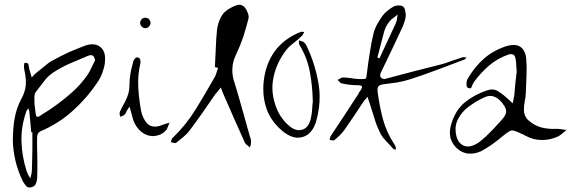

<svg xmlns="http://www.w3.org/2000/svg" viewBox="-20 -663 2462 825"><path d="M70.3 -235.4Q87.9 -266.6 90.8 -296.9Q92.8 -327.1 85 -360.4Q83 -368.2 83 -380.9Q84 -392.6 85.9 -392.6Q101.6 -394.5 102.5 -384.8Q104.5 -374 106.4 -364.3Q109.4 -356.4 111.3 -347.7Q113.3 -338.9 116.2 -330.1Q123 -336.9 128.9 -343.8Q135.7 -349.6 142.6 -355.5Q160.2 -369.1 176.8 -382.8Q193.4 -397.5 211.9 -406.2Q242.2 -422.9 273.4 -437.5Q304.7 -451.2 337.9 -463.9Q359.4 -472.7 377 -472.7Q396.5 -472.7 410.2 -461.9Q431.6 -445.3 431.6 -411.1Q431.6 -402.3 430.7 -392.6Q427.7 -371.1 418.9 -347.7Q410.2 -325.2 397.5 -307.6Q351.6 -239.3 291 -185.5Q231.4 -131.8 153.3 -98.6Q148.4 -96.7 143.6 -89.8Q139.6 -82 139.6 -76.2Q138.7 -49.8 139.6 -22.5Q140.6 3.9 140.6 30.3Q140.6 48.8 140.6 67.4Q140.6 85 139.6 103.5Q138.7 115.2 133.8 127Q128.9 137.7 115.2 141.6Q110.4 142.6 106.4 142.6Q97.7 142.6 91.8 135.7Q84 126 78.1 116.2Q56.6 71.3 45.9 25.4Q36.1 -19.5 35.2 -55.7Q35.2 -112.3 43 -155.3Q50.8 -198.2 70.3 -235.4ZM357.4 -422.9Q319.3 -407.2 281.2 -390.6Q243.2 -374 209 -351.6Q186.5 -336.9 168.9 -313.5Q151.4 -291 133.8 -267.6Q128.9 -261.7 127.9 -250Q127.9 -239.3 127.9 -228.5Q127.9 -215.8 129.9 -203.1Q131.8 -190.4 132.8 -177.7Q133.8 -166 137.7 -162.1Q141.6 -158.2 153.3 -166Q168.9 -176.8 183.6 -185.5Q199.2 -195.3 213.9 -206.1Q253.9 -234.4 291 -267.6Q328.1 -300.8 356.4 -341.8Q366.2 -356.4 373 -372.1Q380.9 -388.7 388.7 -404.3Q385.7 -418.9 378.9 -423.8Q372.1 -428.7 357.4 -422.9ZM114.3 -94.7Q112.3 -116.2 110.4 -137.7Q108.4 -159.2 106.4 -180.7Q106.4 -185.5 104.5 -189.5Q102.5 -193.4 101.6 -198.2Q99.6 -193.4 95.7 -189.5Q92.8 -185.5 91.8 -180.7Q70.3 -117.2 72.3 -54.7Q74.2 7.8 93.8 70.3Q96.7 79.1 100.6 86.9Q105.5 95.7 110.4 103.5Q112.3 93.8 115.2 83Q117.2 73.2 117.2 63.5Q118.2 23.4 119.1 -16.6Q119.1 -55.7 119.1 -94.7Q117.2 -94.7 116.2 -94.7Q115.2 -94.7 114.3 -94.7Z M557.6 -134.8Q551.8 -147.5 548.8 -161.1Q544.9 -175.8 541 -188.5Q540 -192.4 539.1 -196.3Q538.1 -200.2 537.1 -204.1Q534.2 -200.2 531.2 -197.3Q528.3 -193.4 526.4 -189.5Q523.4 -185.5 521.5 -179.7Q519.5 -174.8 515.6 -170.9Q512.7 -167 506.8 -165Q502 -163.1 497.1 -161.1Q496.1 -166 494.1 -171.9Q494.1 -174.8 494.1 -177.7Q494.1 -180.7 495.1 -182.6Q502 -198.2 509.8 -211.9Q517.6 -225.6 524.4 -241.2Q536.1 -267.6 536.1 -294.9Q536.1 -323.2 541 -349.6Q543 -363.3 546.9 -376Q549.8 -389.6 553.7 -402.3Q556.6 -408.2 562.5 -414.1Q568.4 -418.9 577.1 -414.1Q581.1 -412.1 583 -404.3Q585 -396.5 583 -390.6Q571.3 -338.9 574.2 -287.1Q577.1 -234.4 586.9 -183.6Q588.9 -176.8 590.8 -169.9Q593.8 -163.1 596.7 -156.2Q609.4 -127.9 630.9 -121.1Q651.4 -114.3 679.7 -127Q686.5 -129.9 694.3 -131.8Q701.2 -133.8 709 -135.7Q705.1 -128.9 702.1 -120.1Q699.2 -112.3 695.3 -105.5Q684.6 -92.8 670.9 -85.9Q656.2 -79.1 635.7 -78.1Q610.4 -79.1 589.8 -94.7Q570.3 -109.4 557.6 -134.8ZM620.1 -548.8Q617.2 -545.9 613.3 -543.9Q608.4 -542 604.5 -542Q600.6 -542 595.7 -543.9Q591.8 -545.9 588.9 -548.8Q585.9 -551.8 584 -556.6Q582 -560.5 582 -564.5Q582 -569.3 584 -573.2Q585.9 -577.1 588.9 -581.1Q591.8 -584 595.7 -585Q600.6 -586.9 604.5 -586.9Q608.4 -586.9 613.3 -585Q617.2 -584 620.1 -581.1Q623 -577.1 625 -573.2Q627 -569.3 627 -564.5Q627 -560.5 625 -556.6Q623 -551.8 620.1 -548.8Z M912.1 -531.2Q915 -561.5 928.7 -587.9Q941.4 -614.3 970.7 -628.9Q985.4 -637.7 1001 -641.6Q1004.9 -642.6 1007.8 -642.6Q1020.5 -642.6 1030.3 -632.8Q1039.1 -623 1044.9 -607.4Q1050.8 -591.8 1046.9 -580.1Q1037.1 -542 1025.4 -504.9Q1012.7 -467.8 996.1 -432.6Q979.5 -399.4 978.5 -369.1Q976.6 -338.9 988.3 -305.7Q1005.9 -248 1021.5 -191.4Q1037.1 -133.8 1053.7 -77.1Q1055.7 -71.3 1057.6 -65.4Q1058.6 -59.6 1058.6 -54.7Q1058.6 -48.8 1057.6 -42Q1055.7 -36.1 1053.7 -29.3Q1048.8 -34.2 1043 -39.1Q1036.1 -43 1033.2 -47.9Q1009.8 -98.6 987.3 -150.4Q964.8 -202.1 942.4 -252.9Q938.5 -261.7 935.5 -269.5Q932.6 -278.3 928.7 -287.1Q923.8 -280.3 918 -273.4Q912.1 -265.6 906.2 -259.8Q878.9 -220.7 851.6 -180.7Q824.2 -141.6 794.9 -102.5Q783.2 -86.9 767.6 -74.2Q752.9 -62.5 737.3 -49.8Q733.4 -46.9 726.6 -48.8Q719.7 -51.8 713.9 -51.8Q715.8 -56.6 716.8 -61.5Q717.8 -67.4 721.7 -70.3Q779.3 -126 820.3 -192.4Q861.3 -258.8 899.4 -326.2Q906.2 -335.9 909.2 -347.7Q913.1 -360.4 917 -371.1Q912.1 -373 909.2 -373Q905.3 -374 903.3 -375Q905.3 -414.1 907.2 -453.1Q908.2 -491.2 912.1 -531.2Z M1266.6 -469.7Q1264.6 -473.6 1264.6 -479.5Q1264.6 -485.4 1264.6 -489.3Q1270.5 -487.3 1275.4 -486.3Q1280.3 -485.4 1284.2 -482.4Q1288.1 -479.5 1292 -474.6Q1295.9 -469.7 1297.9 -464.8Q1334 -388.7 1347.7 -308.6Q1353.5 -278.3 1353.5 -246.1Q1353.5 -197.3 1339.8 -146.5Q1324.2 -88.9 1283.2 -75.2Q1271.5 -71.3 1260.7 -71.3Q1229.5 -71.3 1195.3 -98.6Q1144.5 -140.6 1125 -196.3Q1111.3 -236.3 1111.3 -281.2Q1111.3 -297.9 1113.3 -315.4Q1122.1 -390.6 1161.1 -443.4Q1199.2 -496.1 1270.5 -525.4Q1272.5 -526.4 1275.4 -526.4Q1277.3 -526.4 1278.3 -526.4Q1283.2 -525.4 1287.1 -525.4Q1285.2 -521.5 1283.2 -517.6Q1281.2 -513.7 1278.3 -509.8Q1259.8 -492.2 1238.3 -475.6Q1216.8 -459 1202.1 -437.5Q1161.1 -378.9 1152.3 -313.5Q1143.6 -249 1175.8 -180.7Q1184.6 -164.1 1196.3 -149.4Q1208 -133.8 1221.7 -123Q1250 -97.7 1277.3 -105.5Q1304.7 -112.3 1314.5 -149.4Q1320.3 -171.9 1321.3 -193.4Q1322.3 -215.8 1324.2 -226.6Q1322.3 -298.8 1310.5 -358.4Q1298.8 -418 1266.6 -469.7Z M1877 -386.7Q1899.4 -392.6 1920.9 -401.4Q1942.4 -409.2 1964.8 -416Q1969.7 -418 1974.6 -417Q1979.5 -416 1985.4 -416Q1981.4 -413.1 1978.5 -409.2Q1974.6 -405.3 1970.7 -405.3Q1914.1 -383.8 1856.4 -362.3Q1799.8 -340.8 1742.2 -322.3Q1714.8 -313.5 1685.5 -308.6Q1656.2 -304.7 1627.9 -300.8Q1611.3 -298.8 1606.4 -292Q1600.6 -285.2 1602.5 -268.6Q1610.4 -209 1625 -152.3Q1640.6 -94.7 1673.8 -43.9Q1675.8 -41 1677.7 -38.1Q1678.7 -35.2 1679.7 -32.2Q1680.7 -29.3 1680.7 -26.4Q1680.7 -23.4 1681.6 -20.5Q1678.7 -21.5 1674.8 -21.5Q1670.9 -21.5 1669.9 -23.4Q1654.3 -41 1636.7 -59.6Q1619.1 -77.1 1610.4 -98.6Q1595.7 -128.9 1586.9 -161.1Q1577.1 -193.4 1566.4 -225.6Q1564.5 -231.4 1562.5 -236.3Q1561.5 -241.2 1559.6 -247.1Q1555.7 -242.2 1551.8 -238.3Q1547.9 -234.4 1543.9 -229.5Q1522.5 -198.2 1502 -166Q1480.5 -133.8 1459 -103.5Q1450.2 -91.8 1439.5 -81.1Q1429.7 -71.3 1418 -61.5Q1415 -58.6 1408.2 -59.6Q1402.3 -61.5 1396.5 -61.5Q1397.5 -66.4 1398.4 -71.3Q1398.4 -75.2 1401.4 -79.1Q1430.7 -124 1460.9 -168.9Q1490.2 -213.9 1519.5 -258.8Q1521.5 -262.7 1523.4 -266.6Q1525.4 -269.5 1528.3 -273.4Q1537.1 -285.2 1535.2 -291Q1533.2 -296.9 1517.6 -296.9Q1500 -296.9 1482.4 -298.8Q1465.8 -300.8 1448.2 -304.7Q1443.4 -305.7 1439.5 -310.5Q1434.6 -315.4 1430.7 -319.3Q1436.5 -322.3 1442.4 -326.2Q1448.2 -330.1 1454.1 -330.1Q1470.7 -330.1 1488.3 -327.1Q1504.9 -324.2 1522.5 -323.2Q1549.8 -322.3 1552.7 -326.2Q1554.7 -330.1 1557.6 -356.4Q1562.5 -397.5 1569.3 -438.5Q1575.2 -479.5 1585 -519.5Q1589.8 -539.1 1600.6 -558.6Q1611.3 -578.1 1624 -595.7Q1632.8 -607.4 1645.5 -617.2Q1657.2 -627 1670.9 -634.8Q1679.7 -639.6 1692.4 -639.6Q1705.1 -639.6 1711.9 -634.8Q1718.8 -629.9 1720.7 -618.2Q1723.6 -606.4 1723.6 -595.7Q1722.7 -584 1718.8 -572.3Q1714.8 -560.5 1710.9 -549.8Q1688.5 -501 1665 -452.1Q1641.6 -404.3 1619.1 -356.4Q1611.3 -341.8 1614.3 -334Q1617.2 -325.2 1631.8 -323.2Q1692.4 -339.8 1753.9 -355.5Q1816.4 -371.1 1877 -386.7ZM1610.4 -412.1Q1627 -448.2 1644.5 -485.4Q1661.1 -521.5 1678.7 -558.6Q1683.6 -568.4 1685.5 -579.1Q1687.5 -589.8 1688.5 -600.6Q1679.7 -592.8 1669.9 -585.9Q1660.2 -579.1 1653.3 -570.3Q1645.5 -560.5 1639.6 -549.8Q1633.8 -538.1 1630.9 -528.3Q1623 -500 1616.2 -471.7Q1608.4 -443.4 1601.6 -416Q1603.5 -415 1605.5 -414.1Q1608.4 -413.1 1610.4 -412.1Z M2195.3 -410.2Q2193.4 -422.9 2186.5 -427.7Q2179.7 -432.6 2165 -428.7Q2117.2 -412.1 2081.1 -380.9Q2044.9 -349.6 2015.6 -309.6Q2010.7 -300.8 2006.8 -290Q2002.9 -278.3 1988.3 -287.1Q1984.4 -289.1 1984.4 -302.7Q1984.4 -316.4 1989.3 -324.2Q2018.6 -375 2060.5 -412.1Q2102.5 -448.2 2159.2 -465.8Q2173.8 -469.7 2187.5 -469.7Q2204.1 -469.7 2215.8 -461.9Q2237.3 -447.3 2241.2 -410.2Q2244.1 -373 2242.2 -335.9Q2240.2 -299.8 2239.3 -262.7Q2238.3 -244.1 2234.4 -225.6Q2230.5 -206.1 2231.4 -187.5Q2231.4 -177.7 2236.3 -166Q2241.2 -154.3 2249 -147.5Q2274.4 -124 2306.6 -115.2Q2337.9 -107.4 2372.1 -109.4Q2382.8 -109.4 2393.6 -107.4Q2404.3 -106.4 2414.1 -104.5Q2405.3 -96.7 2396.5 -89.8Q2388.7 -83 2378.9 -77.1Q2342.8 -60.5 2306.6 -61.5Q2271.5 -61.5 2237.3 -80.1Q2233.4 -82 2230.5 -84Q2227.5 -85 2223.6 -86.9Q2187.5 -104.5 2177.7 -102.5Q2167 -100.6 2136.7 -75.2Q2115.2 -57.6 2093.8 -42Q2071.3 -26.4 2047.9 -13.7Q2024.4 -2.9 2002 -2.9Q1997.1 -2.9 1992.2 -2.9Q1963.9 -5.9 1940.4 -28.3Q1917 -52.7 1914.1 -80.1Q1913.1 -85.9 1913.1 -91.8Q1913.1 -114.3 1921.9 -138.7Q1940.4 -194.3 1980.5 -225.6Q2021.5 -257.8 2072.3 -274.4Q2099.6 -284.2 2121.1 -270.5Q2142.6 -256.8 2161.1 -239.3Q2166 -234.4 2171.9 -229.5Q2177.7 -224.6 2182.6 -218.8Q2184.6 -227.5 2186.5 -235.4Q2188.5 -243.2 2189.5 -251Q2192.4 -277.3 2194.3 -303.7Q2197.3 -330.1 2200.2 -355.5Q2199.2 -369.1 2198.2 -382.8Q2198.2 -396.5 2195.3 -410.2ZM2025.4 -43.9Q2037.1 -49.8 2046.9 -58.6Q2057.6 -67.4 2067.4 -76.2Q2084 -92.8 2100.6 -109.4Q2116.2 -127 2131.8 -143.6Q2152.3 -165 2154.3 -178.7Q2157.2 -192.4 2145.5 -210Q2127.9 -237.3 2107.4 -246.1Q2086.9 -255.9 2064.5 -246.1Q2044.9 -237.3 2026.4 -226.6Q2007.8 -214.8 1990.2 -202.1Q1965.8 -182.6 1952.1 -158.2Q1937.5 -133.8 1937.5 -111.3Q1937.5 -60.5 1963.9 -42Q1989.3 -24.4 2025.4 -43.9Z"/></svg>

Font: Yuremane_body
Style: Regular
Weight: 400
Version: Version 1.0